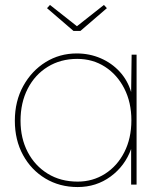

<svg xmlns="http://www.w3.org/2000/svg" viewBox="-20 -746 642 776"><path d="M294 10Q221 10 163.5 -24.5Q106 -59 73 -119.5Q40 -180 40 -258Q40 -337 74 -398.5Q108 -460 164.5 -495Q221 -530 290 -530Q342 -530 387 -510.5Q432 -491 464 -456Q496 -421 510 -374L512 -525H532V0H510V-144Q485 -75 427 -32.5Q369 10 294 10ZM294 -12Q355 -12 404.5 -43.5Q454 -75 482.5 -131Q511 -187 511 -260Q511 -332 482.5 -388Q454 -444 404.5 -476Q355 -508 292 -508Q225 -508 173 -476Q121 -444 92 -387.5Q63 -331 63 -258Q63 -187 92 -131.5Q121 -76 173 -44Q225 -12 294 -12ZM277 -621 170 -713 182 -726 291 -640 400 -726 412 -713 305 -621Z"/></svg>

Font: Lexend Thin
Style: Regular
Weight: 100
Designer: Bonnie Shaver-Troup, Thomas Jockin
Foundry: Lexend
Version: Version 1.007; ttfautohint (v1.8.3)